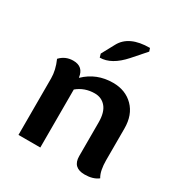

<svg xmlns="http://www.w3.org/2000/svg" viewBox="-157 -768 841 889"><g transform="rotate(30 263.5 -323.5)"><path d="M173.3 -369.6H174.8Q235.4 -428.2 323.2 -428.2Q389.6 -428.2 431.6 -386Q473.6 -343.8 473.6 -271V-100.1Q473.6 -75.2 477.8 -53.2Q481.9 -31.2 491.7 -15.1Q464.8 5.9 419.9 5.9Q356 5.9 356 -55.7V-235.8Q356 -289.6 333.5 -316.4Q311 -343.3 273.9 -343.3Q220.2 -343.3 180.2 -310.1V0H63.5V-302.2Q63.5 -346.2 42 -394.5Q70.3 -424.8 112.3 -424.8Q166.5 -424.8 173.3 -369.6ZM210.4 -498 205.1 -516.6 242.2 -585Q278.8 -653.3 389.6 -653.3L395 -636.7L334 -567.4Q272.5 -498 210.4 -498Z"/></g></svg>

Font: ALMAS
Style: Bold
Weight: 700
Designer: ALMAS Font/ by Husham Jawad Kadhim, derived from the Bainsely font by/ Paul James MIller
Foundry: High-Logic / Made with FontCreator
Version: Version 1.411;September 19, 2021;FontCreator 14.0.0.2814 32-